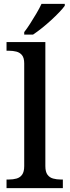

<svg xmlns="http://www.w3.org/2000/svg" viewBox="-20 -979 362 999"><path d="M14 0V-45H27Q48 -45 66 -50Q84 -55 95 -70Q106 -85 106 -115V-649Q106 -678 94.5 -692Q83 -706 65 -710.5Q47 -715 27 -715H14V-760H216V-115Q216 -85 227 -70Q238 -55 256.5 -50Q275 -45 295 -45H307V0ZM106 -812Q121 -831 137.5 -857Q154 -883 170 -910Q186 -937 196 -959H317V-949Q308 -936 289 -916Q270 -896 246 -874Q222 -852 197.5 -832.5Q173 -813 152 -799H106Z"/></svg>

Font: Noto Serif Kannada Medium
Style: Regular
Weight: 500
Version: Version 2.003